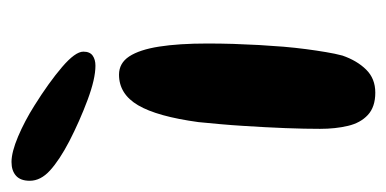

<svg xmlns="http://www.w3.org/2000/svg" viewBox="-243 -473 688 342"><g transform="rotate(-90 101.0 -302.0)"><path d="M107 22.5Q81.5 22.5 67.2 9.2Q53 -4 47.8 -26.2Q42.5 -48.5 42.5 -76Q42.5 -89 42.8 -104.5Q43 -120 43.8 -137.8Q44.5 -155.5 45.5 -174.5Q46.5 -193.5 47.8 -213.2Q49 -233 50.8 -253Q52.5 -273 54.5 -292.5Q64.5 -366 84.5 -400Q104.5 -434 139 -434Q159.5 -434 171.5 -415.8Q183.5 -397.5 189 -362.5Q194.5 -327.5 194.5 -276.5Q194.5 -253.5 193.8 -230.2Q193 -207 191.8 -184.5Q190.5 -162 188.8 -141Q187 -120 184.5 -101Q182 -82 179.2 -65.5Q176.5 -49 173 -36Q164 -10 148 6.2Q132 22.5 107 22.5ZM155 -476Q131.5 -476 94 -490Q56.5 -504 20.5 -522.5Q-13 -540 -31.5 -556.8Q-50 -573.5 -50 -593Q-50 -609.5 -41 -617.5Q-32 -625.5 -16.5 -625.5Q1 -625.5 28.8 -613.8Q56.5 -602 83.5 -585Q125 -559 152.5 -535.5Q180 -512 180 -497.5Q180 -486 173 -481Q166 -476 155 -476Z"/></g></svg>

Font: Gluten
Style: Regular
Weight: 400
Designer: Tyler Finck
Foundry: Etcetera Type Company
Version: Version 1.300